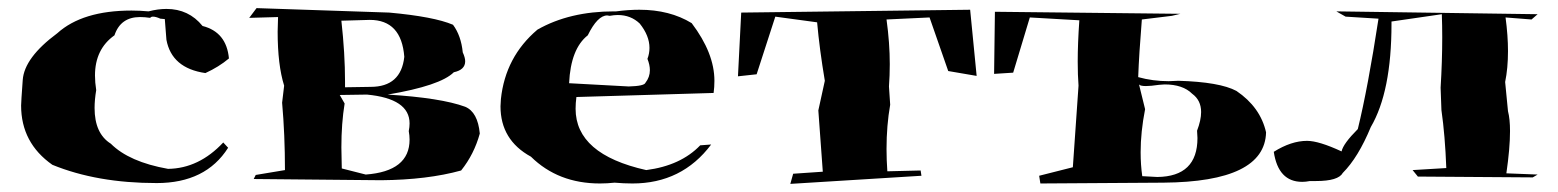

<svg xmlns="http://www.w3.org/2000/svg" viewBox="-20 -520 3837 473"><path d="M366 -69Q219 -69 109 -114Q32 -168 32 -260Q32 -268 36 -323Q40 -378 121 -438Q183 -494 304 -494Q324 -494 346 -492Q369 -498 390 -498Q445 -498 479 -456Q538 -441 544 -376Q519 -355 486 -340Q403 -352 390 -422L386 -473L375 -474Q364 -479 357 -479Q352 -479 350 -476Q337 -478 325 -478Q277 -478 262 -433Q214 -399 214 -334Q214 -317 217 -298Q213 -274 213 -254Q213 -191 253 -166Q298 -121 394 -104Q470 -105 530 -169L542 -156Q487 -69 366 -69Z M919 -76 605 -79 610 -89 682 -101Q682 -188 675 -267L680 -309Q664 -360 664 -442L665 -478L594 -476L612 -500L939 -489Q1049 -479 1096 -459Q1116 -432 1120 -391Q1126 -378 1126 -369Q1126 -348 1098 -342Q1065 -309 935 -287Q1066 -279 1126 -257Q1157 -244 1162 -191Q1148 -140 1116 -100Q1033 -77 919 -76ZM881 -90Q989 -98 989 -176Q989 -186 987 -197Q989 -207 989 -216Q989 -277 884 -287L817 -286L829 -265Q821 -216 821 -157L822 -105ZM830 -305 893 -306Q968 -306 976 -380Q969 -471 891 -471L821 -469Q830 -388 830 -319Z M1538 -68Q1517 -68 1494 -70Q1476 -68 1458 -68Q1355 -68 1288 -134Q1213 -175 1213 -258L1214 -276Q1225 -380 1304 -447Q1383 -492 1493 -492H1498Q1528 -496 1555 -496Q1630 -496 1684 -463Q1740 -389 1740 -321Q1740 -305 1738 -291L1400 -281Q1398 -266 1398 -252Q1398 -140 1572 -101Q1657 -112 1705 -162L1732 -164Q1660 -68 1538 -68ZM1529 -307Q1567 -308 1570 -316Q1581 -330 1581 -347Q1581 -360 1575 -375Q1580 -388 1580 -402Q1580 -432 1556 -462Q1534 -483 1502 -483Q1493 -483 1482 -481L1476 -482Q1452 -482 1428 -433Q1386 -400 1382 -315Z M1927 -67 1934 -92 2007 -97 1996 -248 2012 -321Q1999 -398 1993 -465L1890 -479L1844 -337L1798 -332L1806 -489L2370 -496L2386 -333L2316 -345L2270 -477L2164 -472Q2172 -414 2172 -362Q2172 -334 2170 -307L2173 -262Q2164 -211 2164 -153Q2164 -126 2166 -98L2248 -100L2250 -87Z M2543 -68 2540 -87 2623 -108 2637 -309Q2635 -335 2635 -368Q2635 -413 2639 -470L2517 -477L2476 -341L2429 -338L2431 -491L2888 -486L2867 -481L2793 -472Q2786 -386 2784 -330Q2820 -320 2859 -320L2883 -321Q2985 -318 3026 -296Q3085 -256 3099 -194Q3096 -72 2846 -70ZM2831 -84Q2930 -85 2930 -180L2929 -198Q2939 -224 2939 -244Q2939 -273 2917 -289Q2894 -312 2849 -312L2835 -311Q2815 -308 2803 -308Q2789 -308 2786 -312L2801 -251Q2790 -195 2790 -145Q2790 -114 2794 -86Z M3188 -72Q3129 -72 3118 -146Q3161 -173 3200 -173Q3229 -173 3285 -147Q3289 -166 3325 -202Q3350 -304 3376 -474L3295 -479L3272 -492L3768 -485L3753 -472L3689 -477Q3695 -432 3695 -394Q3695 -352 3688 -318L3695 -246Q3700 -227 3700 -197Q3700 -155 3691 -93L3768 -90L3756 -83L3473 -85L3460 -101L3543 -106Q3540 -186 3531 -249L3529 -304Q3533 -369 3533 -428Q3533 -457 3532 -485L3408 -467V-461Q3408 -294 3357 -207Q3326 -132 3288 -94Q3277 -74 3222 -74H3207Q3197 -72 3188 -72Z"/></svg>

Font: Xiangcui Kesong Xiangcui Kesong
Style: Regular
Weight: 400
Version: Version 1.501;March 28, 2024;FontCreator 14.0.0.2814 64-bit